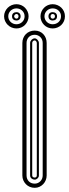

<svg xmlns="http://www.w3.org/2000/svg" viewBox="-82 -898 331 918"><path d="M141.1 -59.1Q141.1 -47.4 136.8 -36.7Q132.6 -26.1 124.9 -17.9Q117.2 -9.8 106.8 -4.9Q96.4 0 84 0Q71.5 0 60.8 -4.5Q50 -9 42.1 -17.1Q34.2 -25.1 29.5 -35.9Q24.9 -46.6 24.9 -59.1V-692.6Q24.9 -705.3 29.4 -716.2Q33.9 -727.1 41.7 -735Q49.6 -742.9 60.4 -747.3Q71.3 -751.7 84 -751.7Q96.7 -751.7 107.2 -747.2Q117.7 -742.7 125.2 -734.6Q132.8 -726.6 137 -715.8Q141.1 -705.1 141.1 -692.6ZM44.9 -59.1Q44.9 -50.3 47.9 -43.1Q50.8 -35.9 55.9 -30.8Q61 -25.6 68.2 -22.8Q75.4 -20 84 -20Q92.3 -20 99.2 -23.2Q106.2 -26.4 111.3 -31.7Q116.5 -37.1 119.3 -44.2Q122.1 -51.3 122.1 -59.1V-692.6Q122.1 -700.9 119.3 -708Q116.5 -715.1 111.3 -720.3Q106.2 -725.6 99.2 -728.6Q92.3 -731.7 84 -731.7Q75.4 -731.7 68.2 -728.9Q61 -726.1 55.9 -720.9Q50.8 -715.8 47.9 -708.6Q44.9 -701.4 44.9 -692.6ZM104 -59.1Q104 -54.9 102.2 -51.3Q100.3 -47.6 97.4 -44.9Q94.5 -42.2 90.9 -40.6Q87.4 -39.1 84 -39.1Q79.8 -39.1 75.9 -40.5Q72 -42 68.8 -44.6Q65.7 -47.1 63.8 -50.9Q62 -54.7 62 -59.1V-692.6Q62 -696.8 63.8 -700.7Q65.7 -704.6 68.8 -707.8Q72 -710.9 75.9 -712.8Q79.8 -714.6 84 -714.6Q87.6 -714.6 91.3 -712.5Q95 -710.4 97.8 -707.3Q100.6 -704.1 102.3 -700.2Q104 -696.3 104 -692.6ZM94 -692.6Q94 -696.5 90.9 -700.7Q87.9 -704.8 84 -704.8Q78.6 -704.8 75.3 -701Q72 -697.3 72 -692.6V-59.1Q72 -53.7 75.7 -51.4Q79.3 -49.1 84 -49.1Q89.4 -49.1 91.7 -52.1Q94 -55.2 94 -59.1ZM228.5 -820.1Q228.5 -807.6 223.9 -797Q219.2 -786.4 211.2 -778.6Q203.1 -770.8 192.4 -766.4Q181.6 -762 169.7 -762Q157.7 -762 147.1 -766.5Q136.5 -771 128.7 -778.9Q120.8 -786.9 116.2 -797.4Q111.6 -807.9 111.6 -820.1Q111.6 -832 116.2 -842.5Q120.8 -853 128.7 -861Q136.5 -868.9 147.1 -873.4Q157.7 -877.9 169.7 -877.9Q181.6 -877.9 192.4 -873.5Q203.1 -869.1 211.2 -861.3Q219.2 -853.5 223.9 -843Q228.5 -832.5 228.5 -820.1ZM54.7 -820.1Q54.7 -807.9 50 -797.4Q45.4 -786.9 37.6 -778.9Q29.8 -771 19.2 -766.5Q8.5 -762 -3.4 -762Q-15.4 -762 -26.1 -766.5Q-36.9 -771 -44.9 -778.9Q-53 -786.9 -57.7 -797.4Q-62.5 -807.9 -62.5 -820.1Q-62.5 -832 -57.7 -842.5Q-53 -853 -44.9 -861Q-36.9 -868.9 -26.1 -873.4Q-15.4 -877.9 -3.4 -877.9Q8.5 -877.9 19.2 -873.4Q29.8 -868.9 37.6 -861Q45.4 -853 50 -842.5Q54.7 -832 54.7 -820.1ZM209.7 -820.1Q209.7 -828.6 206.5 -835.6Q203.4 -842.5 197.9 -847.5Q192.4 -852.5 185.2 -855.2Q178 -857.9 169.7 -857.9Q161.9 -857.9 154.8 -855.1Q147.7 -852.3 142.3 -847.3Q137 -842.3 133.8 -835.3Q130.6 -828.4 130.6 -820.1Q130.6 -811.8 133.8 -804.8Q137 -797.9 142.3 -792.7Q147.7 -787.6 154.8 -784.8Q161.9 -782 169.7 -782Q178 -782 185.2 -784.7Q192.4 -787.4 197.9 -792.4Q203.4 -797.4 206.5 -804.3Q209.7 -811.3 209.7 -820.1ZM35.6 -820.1Q35.6 -828.4 32.5 -835.3Q29.3 -842.3 23.9 -847.3Q18.6 -852.3 11.5 -855.1Q4.4 -857.9 -3.4 -857.9Q-11.2 -857.9 -18.3 -855.1Q-25.4 -852.3 -30.8 -847.3Q-36.1 -842.3 -39.3 -835.3Q-42.5 -828.4 -42.5 -820.1Q-42.5 -811.8 -39.3 -804.8Q-36.1 -797.9 -30.8 -792.7Q-25.4 -787.6 -18.3 -784.8Q-11.2 -782 -3.4 -782Q4.4 -782 11.5 -784.8Q18.6 -787.6 23.9 -792.7Q29.3 -797.9 32.5 -804.8Q35.6 -811.8 35.6 -820.1ZM190.7 -820.1Q190.7 -810.1 184.7 -805.1Q178.7 -800 169.7 -800Q160.6 -800 155.2 -805.4Q149.7 -810.8 149.7 -820.1Q149.7 -829.1 155.2 -834.5Q160.6 -839.8 169.7 -839.8Q178.7 -839.8 184.7 -834.8Q190.7 -829.8 190.7 -820.1ZM16.6 -820.1Q16.6 -810.8 11.1 -805.4Q5.6 -800 -3.4 -800Q-12.5 -800 -18.4 -805.1Q-24.4 -810.1 -24.4 -820.1Q-24.4 -829.8 -18.4 -834.8Q-12.5 -839.8 -3.4 -839.8Q5.6 -839.8 11.1 -834.5Q16.6 -829.1 16.6 -820.1ZM180.7 -820.1Q180.7 -825.2 177.7 -828.1Q174.8 -831.1 169.7 -831.1Q165 -831.1 162.4 -827.8Q159.7 -824.5 159.7 -820.1Q159.7 -815.4 162.4 -812.1Q165 -808.8 169.7 -808.8Q174.8 -808.8 177.7 -811.8Q180.7 -814.7 180.7 -820.1ZM6.6 -820.1Q6.6 -824.5 3.9 -827.8Q1.2 -831.1 -3.4 -831.1Q-7.8 -831.1 -11.1 -827.4Q-14.4 -823.7 -14.4 -820.1Q-14.4 -816.2 -11.1 -812.5Q-7.8 -808.8 -3.4 -808.8Q1.2 -808.8 3.9 -812.1Q6.6 -815.4 6.6 -820.1Z"/></svg>

Font: TafelwerkOT
Style: Regular
Weight: 400
Designer: Peter Wiegel
Foundry: Peter Wiegel, based on an original design named Oxford by Christine Lord, 1969
Version: Version 1.000